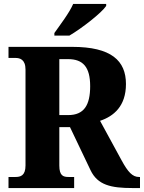

<svg xmlns="http://www.w3.org/2000/svg" viewBox="-20 -951 728 971"><path d="M255 -784V-771H331C394 -808 494 -886 517 -921V-931H350C331 -886 283 -824 255 -784ZM23 0H355V-56H327C300 -56 280 -62 280 -114V-308H334L438 -90C474 -15 541 0 650 0H688V-56H683C650 -56 627 -81 595 -140L486 -340C555 -363 617 -414 617 -526C617 -644 543 -714 345 -714H23V-658H58C80 -658 109 -651 109 -599V-114C109 -62 83 -56 58 -56H23ZM325 -369H280V-652H324C400 -652 436 -612 436 -515C436 -418 404 -369 325 -369Z"/></svg>

Font: Noto Serif Tamil SemiCondensed ExtraBold
Style: Italic
Weight: 800
Width: 4
Italic angle: -12°
Designer: Indian Type Foundry, Tom Grace, and the Monotype Design Team
Foundry: Monotype Imaging Inc.
Version: Version 2.003